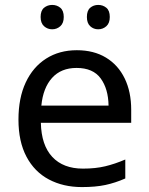

<svg xmlns="http://www.w3.org/2000/svg" viewBox="-20 -750 604 780"><path d="M292 -546Q361 -546 410.5 -516Q460 -486 486.5 -431.5Q513 -377 513 -304V-251H146Q148 -160 192.5 -112.5Q237 -65 317 -65Q368 -65 407.5 -74.5Q447 -84 489 -102V-25Q448 -7 408 1.5Q368 10 313 10Q237 10 178.5 -21Q120 -52 87.5 -113.5Q55 -175 55 -264Q55 -352 84.5 -415Q114 -478 167.5 -512Q221 -546 292 -546ZM291 -474Q228 -474 191.5 -433.5Q155 -393 148 -321H421Q420 -389 389 -431.5Q358 -474 291 -474ZM145 -681Q145 -707 159 -718.5Q173 -730 192 -730Q211 -730 225 -718.5Q239 -707 239 -681Q239 -656 225 -643.5Q211 -631 192 -631Q173 -631 159 -643.5Q145 -656 145 -681ZM333 -681Q333 -707 346.5 -718.5Q360 -730 379 -730Q398 -730 412 -718.5Q426 -707 426 -681Q426 -656 412 -643.5Q398 -631 379 -631Q360 -631 346.5 -643.5Q333 -656 333 -681Z"/></svg>

Font: Noto Sans Mongolian
Style: Regular
Weight: 400
Designer: Monotype Design Team
Foundry: Monotype Imaging Inc.
Version: Version 3.001; ttfautohint (v1.8.4.7-5d5b)